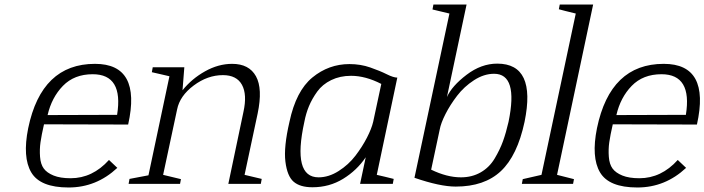

<svg xmlns="http://www.w3.org/2000/svg" viewBox="-20 -815 3122 851"><path d="M191 -305 499 -306Q528 -486 391 -486Q309 -486 259 -434.5Q209 -383 191 -305ZM293 -25Q390 -25 463 -106L500 -71Q407 16 284 16Q158 16 118.5 -51Q79 -118 105 -247Q164 -532 401 -532Q608 -532 548 -263L175 -264Q164 -216 159.5 -184.5Q155 -153 157.5 -120Q160 -87 174 -68Q188 -49 217.5 -37Q247 -25 293 -25Z M1064 -40 1140 -22 1136 0H992L1059 -319Q1076 -396 1052.5 -439Q1029 -482 968 -482Q900 -482 838.5 -436Q777 -390 765 -330L703 -40L782 -21L778 0H550L554 -22L638 -38L731 -477Q722 -479 694.5 -485.5Q667 -492 653 -495L657 -517H797L789 -415Q830 -466 889 -499Q948 -532 1009 -532Q1084 -532 1114.5 -477Q1145 -422 1122 -312Z M1634 -275 1670 -443Q1600 -479 1536 -479Q1487 -479 1448 -460Q1409 -441 1386 -409Q1363 -377 1349.5 -344.5Q1336 -312 1329 -275Q1275 -29 1392 -29Q1437 -29 1481 -57Q1525 -85 1555.5 -125Q1586 -165 1606.5 -205Q1627 -245 1634 -275ZM1741 -471 1650 -40Q1661 -38 1686.5 -31.5Q1712 -25 1725 -22L1721 0H1576L1601 -118Q1562 -60 1501 -22.5Q1440 15 1365 15Q1310 15 1281.5 -9.5Q1253 -34 1245 -98.5Q1237 -163 1263 -275Q1292 -412 1364.5 -471.5Q1437 -531 1529 -531Q1578 -531 1621 -516Q1664 -501 1694 -486Q1724 -471 1741 -471Z M1929 -241 1891 -63Q1961 -29 2023 -29Q2072 -29 2110.5 -51Q2149 -73 2172.5 -112.5Q2196 -152 2209.5 -189.5Q2223 -227 2234 -275Q2278 -488 2170 -488Q2125 -488 2081 -459.5Q2037 -431 2006 -390.5Q1975 -350 1954.5 -309.5Q1934 -269 1929 -241ZM1901 -795H2048L1961 -385Q1983 -434 2048 -483.5Q2113 -533 2184 -533Q2358 -533 2305 -275Q2273 -125 2200 -56.5Q2127 12 2000 12Q1930 12 1817 -27L1972 -755Q1961 -757 1934.5 -764Q1908 -771 1897 -773Z M2449 -40 2524 -21 2520 0H2293L2297 -21L2380 -40L2532 -755Q2474 -769 2457 -774L2461 -795H2609Z M2712 -305 3020 -306Q3049 -486 2912 -486Q2830 -486 2780 -434.5Q2730 -383 2712 -305ZM2814 -25Q2911 -25 2984 -106L3021 -71Q2928 16 2805 16Q2679 16 2639.5 -51Q2600 -118 2626 -247Q2685 -532 2922 -532Q3129 -532 3069 -263L2696 -264Q2685 -216 2680.5 -184.5Q2676 -153 2678.5 -120Q2681 -87 2695 -68Q2709 -49 2738.5 -37Q2768 -25 2814 -25Z"/></svg>

Font: Afta serif
Style: Italic
Weight: 400
Italic angle: -12°
Designer: parq.ink
Foundry: Oriol Esparraguera Font
Version: Version 1.000